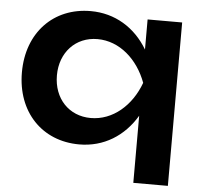

<svg xmlns="http://www.w3.org/2000/svg" viewBox="-53 -638 901 858"><g transform="rotate(5 398.0 -209.0)"><path d="M731 -568H576V-433C520 -527 429 -583 320 -583C153 -583 37 -462 37 -284C37 -106 153 15 320 15C430 15 520 -42 576 -136V165H731ZM194 -284C194 -387 263 -461 361 -461C460 -461 543 -387 581 -284C543 -180 460 -107 361 -107C263 -107 194 -180 194 -284Z"/></g></svg>

Font: Bounded Med
Style: Regular
Weight: 500
Designer: Vlad Churkin
Version: Version 3.0